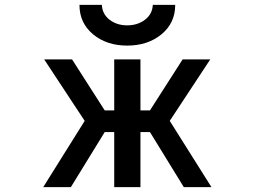

<svg xmlns="http://www.w3.org/2000/svg" viewBox="-20 -766 1040 787"><path d="M448.2 -522.5H555.7V-313.5H594.7L728.5 -522.5H841.8L675.8 -270.5L846.7 1H733.4L594.7 -224.6H555.7V1H448.2V-224.6H409.2L270.5 1H157.2L327.1 -270.5L161.1 -522.5H275.4L409.2 -313.5H448.2ZM305.7 -746.1H397.5Q399.4 -708 429.2 -685.1Q459 -662.1 501.5 -662.1Q543.9 -662.1 574.2 -685.1Q604.5 -708 606.4 -746.1H698.2Q698.2 -671.9 642.1 -625.5Q585.9 -579.1 501.5 -579.1Q417 -579.1 361.3 -625.5Q305.7 -671.9 305.7 -746.1Z"/></svg>

Font: GenEi Gothic M SemiBold
Style: Regular
Weight: 500
Designer: o_tamon (Modified); [Source Han Sans]
Ryoko NISHIZUKA  (kana & ideographs); Paul D. Hunt (Latin, Greek & Cyrillic); Wenl
Version: Version 1.1a;Original Version 1.004